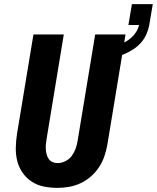

<svg xmlns="http://www.w3.org/2000/svg" viewBox="-20 -902 760 930"><path d="M258 8Q224 8 192 1.5Q160 -5 134 -22Q108 -39 90 -64.5Q72 -90 64 -120.5Q56 -151 56.5 -184.5Q57 -218 62 -251L142 -735H289L206 -231Q204 -218 202.5 -205Q201 -192 202 -179Q203 -166 206 -154Q209 -142 216 -132Q223 -122 234.5 -117Q246 -112 260 -112Q278 -112 297 -121.5Q316 -131 328 -147.5Q340 -164 346.5 -182.5Q353 -201 356 -220L441 -735H588L500 -201Q495 -173 485.5 -145Q476 -117 459.5 -92Q443 -67 420 -47Q397 -27 370 -14.5Q343 -2 314.5 3Q286 8 258 8ZM496 -615 486 -668Q503 -670 520 -674Q537 -678 553.5 -684Q570 -690 586 -698.5Q602 -707 615.5 -719Q629 -731 639 -746.5Q649 -762 653 -779L654 -781H602L619 -882H720L703 -781Q699 -759 689.5 -737Q680 -715 664 -696.5Q648 -678 627.5 -664.5Q607 -651 585.5 -641.5Q564 -632 541 -625.5Q518 -619 496 -615Z"/></svg>

Font: Iosevka SS04 Heavy Extended
Style: Italic
Weight: 900
Width: 7
Italic angle: -9°
Monospace: yes
Designer: Belleve Invis
Foundry: Belleve Invis
Version: Version 19.0.0; ttfautohint (v1.8.4)